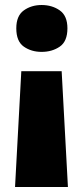

<svg xmlns="http://www.w3.org/2000/svg" viewBox="-20 -583 330 766"><path d="M249 -470Q249 -418 218.5 -397Q188 -376 146 -376Q105 -376 75 -397Q45 -418 45 -470Q45 -520 75 -541.5Q105 -563 146 -563Q188 -563 218.5 -541.5Q249 -520 249 -470ZM65 -299H226L251 163H40Z"/></svg>

Font: Noto Sans Bengali UI Black
Style: Regular
Weight: 900
Designer: Jelle Bosma - Monotype Design Team
Foundry: Monotype Imaging Inc.
Version: Version 2.003; ttfautohint (v1.8.4.7-5d5b)